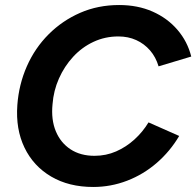

<svg xmlns="http://www.w3.org/2000/svg" viewBox="-20 -732 781 764"><path d="M351 12Q254 12 183.5 -29.5Q113 -71 77.5 -144.5Q42 -218 49 -314Q55 -396 87 -468.5Q119 -541 173.5 -595.5Q228 -650 299 -681Q370 -712 454 -712Q528 -712 587 -686Q646 -660 686 -613.5Q726 -567 741 -507L611 -468Q600 -505 577 -531.5Q554 -558 522 -572.5Q490 -587 451 -587Q398 -587 352 -565.5Q306 -544 271 -506Q236 -468 214.5 -419.5Q193 -371 189 -317Q183 -256 202 -210Q221 -164 260.5 -138Q300 -112 356 -112Q402 -112 442 -129.5Q482 -147 515 -177Q548 -207 571 -245L693 -191Q657 -130 604 -84Q551 -38 486 -13Q421 12 351 12Z"/></svg>

Font: Figtree
Style: Bold Italic
Weight: 700
Italic angle: -9.5°
Foundry: Erik Kennedy
Version: Version 2.001;gftools[0.9.30]